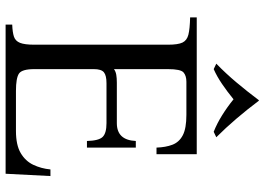

<svg xmlns="http://www.w3.org/2000/svg" viewBox="-146 -774 921 668"><g transform="rotate(90 314.0 -440.5)"><path d="M66 0V-23Q93 -24 108 -29Q123 -34 129.5 -50Q136 -66 136 -100V-565Q136 -600 128.5 -615.5Q121 -631 101 -636Q81 -641 41 -642V-665H517V-525H494Q493 -557 484 -580.5Q475 -604 451 -616.5Q427 -629 380 -629H265Q244 -629 232.5 -619Q221 -609 221 -565V-377Q229 -383 240.5 -385Q252 -387 268 -387H409Q468 -387 471 -453H494V-283H471Q470 -324 457 -337.5Q444 -351 409 -351H270Q243 -351 232 -342Q221 -333 221 -307V-100Q221 -57 236.5 -46.5Q252 -36 297 -36H436Q485 -36 513 -52.5Q541 -69 554 -96.5Q567 -124 570 -156H593L585 0ZM439 -724Q411 -735 382 -753Q353 -771 326 -793Q299 -771 272.5 -753Q246 -735 221 -724L202 -733Q236 -766 267.5 -803.5Q299 -841 329 -881H331Q361 -841 393 -803.5Q425 -766 458 -733Z"/></g></svg>

Font: Bona Nova
Style: Regular
Weight: 400
Designer: Mateusz Machalski
Foundry: Capitalics
Version: Version 4.001; ttfautohint (v1.8.3)